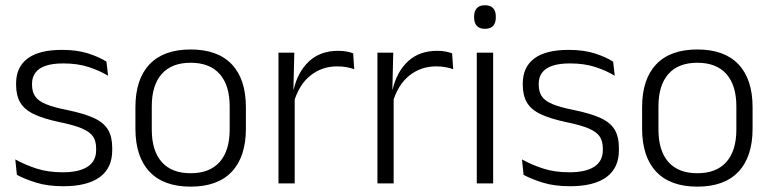

<svg xmlns="http://www.w3.org/2000/svg" viewBox="-20 -684 2877 716"><path d="M216.5 10.5Q157.5 10.5 114.5 -3Q71.5 -16.5 43 -32L37 -89.5Q73 -69.5 116 -55.5Q159 -41.5 214 -41.5Q274.5 -41.5 306.5 -62.2Q338.5 -83 338.5 -124V-131Q338.5 -157.5 327 -174.8Q315.5 -192 286 -204.8Q256.5 -217.5 202.5 -228.5Q141 -241.5 105.5 -258.8Q70 -276 55 -302.5Q40 -329 40 -368V-373Q40 -433.5 82.8 -465.8Q125.5 -498 211 -498Q268 -498 309.5 -484.5Q351 -471 377 -454L383 -401.5Q351 -421 310 -434.2Q269 -447.5 216 -447.5Q175.5 -447.5 149.8 -438.5Q124 -429.5 111.8 -412.5Q99.5 -395.5 99.5 -372.5V-368Q99.5 -342 111 -324.8Q122.5 -307.5 151.5 -295.5Q180.5 -283.5 231.5 -273.5Q294.5 -260.5 331 -243.5Q367.5 -226.5 383 -200Q398.5 -173.5 398.5 -132.5V-123.5Q398.5 -57.5 352 -23.5Q305.5 10.5 216.5 10.5Z M691 12Q590 12 537.5 -43.8Q485 -99.5 485 -204.5V-284Q485 -388.5 537.5 -444Q590 -499.5 691 -499.5Q792 -499.5 844.5 -444Q897 -388.5 897 -284V-204.5Q897 -99.5 844.5 -43.8Q792 12 691 12ZM691 -38Q762 -38 799.2 -80Q836.5 -122 836.5 -201V-287.5Q836.5 -366 799.2 -408Q762 -450 691 -450Q620 -450 583 -408Q546 -366 546 -287.5V-201Q546 -122 583 -80Q620 -38 691 -38Z M1075.5 -301.5 1060 -348 1075 -350Q1091 -417 1133 -455.8Q1175 -494.5 1241.5 -494.5Q1259 -494.5 1273 -491.8Q1287 -489 1297 -485L1301 -426Q1288.5 -430.5 1272.5 -433.5Q1256.5 -436.5 1237.5 -436.5Q1180.5 -436.5 1137.5 -402.2Q1094.5 -368 1075.5 -301.5ZM1079 0H1018.5V-487.5H1077.5L1074 -341L1079 -336Z M1444.5 -301.5 1429 -348 1444 -350Q1460 -417 1502 -455.8Q1544 -494.5 1610.5 -494.5Q1628 -494.5 1642 -491.8Q1656 -489 1666 -485L1670 -426Q1657.5 -430.5 1641.5 -433.5Q1625.5 -436.5 1606.5 -436.5Q1549.5 -436.5 1506.5 -402.2Q1463.5 -368 1444.5 -301.5ZM1448 0H1387.5V-487.5H1446.5L1443 -341L1448 -336Z M1819 0H1758V-487.5H1819ZM1788.5 -576.5Q1768.5 -576.5 1758.2 -587.5Q1748 -598.5 1748 -619V-622.5Q1748 -642.5 1758.2 -653.5Q1768.5 -664.5 1788.5 -664.5Q1809 -664.5 1819 -653.5Q1829 -642.5 1829 -622.5V-619Q1829 -598.5 1819 -587.5Q1809 -576.5 1788.5 -576.5Z M2106 10.5Q2047 10.5 2004 -3Q1961 -16.5 1932.5 -32L1926.5 -89.5Q1962.5 -69.5 2005.5 -55.5Q2048.5 -41.5 2103.5 -41.5Q2164 -41.5 2196 -62.2Q2228 -83 2228 -124V-131Q2228 -157.5 2216.5 -174.8Q2205 -192 2175.5 -204.8Q2146 -217.5 2092 -228.5Q2030.5 -241.5 1995 -258.8Q1959.5 -276 1944.5 -302.5Q1929.5 -329 1929.5 -368V-373Q1929.5 -433.5 1972.2 -465.8Q2015 -498 2100.5 -498Q2157.5 -498 2199 -484.5Q2240.5 -471 2266.5 -454L2272.5 -401.5Q2240.5 -421 2199.5 -434.2Q2158.5 -447.5 2105.5 -447.5Q2065 -447.5 2039.2 -438.5Q2013.5 -429.5 2001.2 -412.5Q1989 -395.5 1989 -372.5V-368Q1989 -342 2000.5 -324.8Q2012 -307.5 2041 -295.5Q2070 -283.5 2121 -273.5Q2184 -260.5 2220.5 -243.5Q2257 -226.5 2272.5 -200Q2288 -173.5 2288 -132.5V-123.5Q2288 -57.5 2241.5 -23.5Q2195 10.5 2106 10.5Z M2580.5 12Q2479.5 12 2427 -43.8Q2374.5 -99.5 2374.5 -204.5V-284Q2374.5 -388.5 2427 -444Q2479.5 -499.5 2580.5 -499.5Q2681.5 -499.5 2734 -444Q2786.5 -388.5 2786.5 -284V-204.5Q2786.5 -99.5 2734 -43.8Q2681.5 12 2580.5 12ZM2580.5 -38Q2651.5 -38 2688.8 -80Q2726 -122 2726 -201V-287.5Q2726 -366 2688.8 -408Q2651.5 -450 2580.5 -450Q2509.5 -450 2472.5 -408Q2435.5 -366 2435.5 -287.5V-201Q2435.5 -122 2472.5 -80Q2509.5 -38 2580.5 -38Z"/></svg>

Font: Anek Malayalam Light
Style: Regular
Weight: 300
Version: Version 1.003